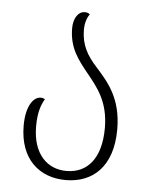

<svg xmlns="http://www.w3.org/2000/svg" viewBox="-45 -584 487 632"><g transform="rotate(5 198.5 -268.0)"><path d="M195 10C283 10 350 -46 350 -171C350 -275 303 -325 265 -368C232 -404 212 -438 212 -489C212 -511 219 -530 227 -540C223 -544 218 -546 210 -546C188 -546 173 -522 173 -490C173 -424 204 -387 235 -348C271 -304 309 -259 309 -172C309 -71 264 -20 195 -20C132 -20 83 -66 83 -158C83 -205 93 -230 104 -249C99 -252 95 -253 90 -253C66 -253 42 -221 42 -157C42 -45 109 10 195 10Z"/></g></svg>

Font: Noto Serif Georgian ExtraCondensed ExtraLight
Style: Regular
Weight: 200
Width: 2
Designer: Monotype Design Team, Akaki Razmadze
Foundry: Google LLC
Version: Version 2.003